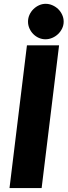

<svg xmlns="http://www.w3.org/2000/svg" viewBox="-20 -960 345 980"><path d="M192.5 0H28.5L117.5 -728.5H281.5ZM305 -849.5Q305 -831 297 -814.5Q289 -798 276 -785.8Q263 -773.5 246.2 -766.5Q229.5 -759.5 212 -759.5Q194.5 -759.5 178.5 -766.5Q162.5 -773.5 150.2 -785.8Q138 -798 130.5 -814.5Q123 -831 123 -849.5Q123 -868 130.5 -884.5Q138 -901 150.8 -913.5Q163.5 -926 179.5 -933.2Q195.5 -940.5 213 -940.5Q231 -940.5 247.5 -933.2Q264 -926 276.8 -913.8Q289.5 -901.5 297.2 -884.8Q305 -868 305 -849.5Z"/></svg>

Font: Lato Black
Style: Italic
Weight: 900
Italic angle: -7°
Designer: Lukasz Dziedzic
Foundry: tyPoland Lukasz Dziedzic
Version: Version 2.007; 2014-02-27